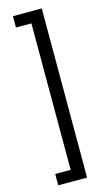

<svg xmlns="http://www.w3.org/2000/svg" viewBox="-148 -880 607 1093"><g transform="rotate(-15 155.5 -333.5)"><path d="M51 165H221V-832H51V-765H142V98H51Z"/></g></svg>

Font: Noto Sans Devanagari Extra Condensed
Style: Regular
Weight: 400
Width: 2
Designer: Monotype Design Team
Foundry: Monotype Imaging Inc.
Version: 1.000